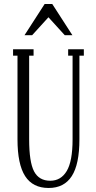

<svg xmlns="http://www.w3.org/2000/svg" viewBox="-20 -925 479 955"><path d="M222 10Q143 10 105 -49Q67 -108 67 -232V-648H45V-680H147V-648H125V-232Q125 -119 149.5 -72.5Q174 -26 230 -26Q283 -26 312 -74.5Q341 -123 341 -232V-648H319V-680H397V-648H375V-232Q375 -108 337 -49Q299 10 222 10ZM102 -750 202 -905H240L340 -750H302L202 -860H240L140 -750Z"/></svg>

Font: Margherita Variable
Style: Regular
Weight: 400
Designer: James Puckett
Foundry: Dunwich Type Founders
Version: Version 1.008